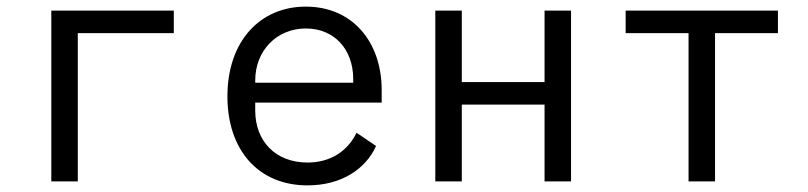

<svg xmlns="http://www.w3.org/2000/svg" viewBox="-20 -548 2440 580"><path d="M135 0H215V-448H505V-516H135Z M909 12C1012 12 1085 -38 1116 -107L1057 -147C1030 -91 978 -57 909 -57C812 -57 751 -122 751 -214V-238H1133V-276C1133 -422 1044 -528 904 -528C764 -528 667 -422 667 -257C667 -94 761 12 909 12ZM904 -462C989 -462 1047 -400 1047 -309V-298H751V-305C751 -395 816 -462 904 -462Z M1295 0H1375V-232H1625V0H1705V-516H1625V-300H1375V-516H1295Z M2060 0H2140V-448H2330V-516H1870V-448H2060Z"/></svg>

Font: IBM Mono
Style: Regular
Weight: 400
Monospace: yes
Designer: Mike Abbink, Paul van der Laan, Pieter van Rosmalen
Foundry: Bold Monday
Version: Version 2.3